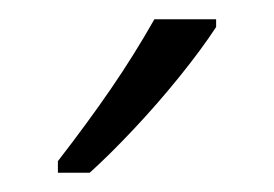

<svg xmlns="http://www.w3.org/2000/svg" viewBox="-20 -785 284 199"><path d="M204 -757Q189 -734 166 -705.5Q143 -677 118 -650.5Q93 -624 73 -606H40V-618Q71 -658 95 -693Q119 -728 140 -765H204Z"/></svg>

Font: Noto Sans Thai ExtCond Light
Style: Regular
Weight: 300
Width: 2
Designer: Monotype Design Team
Foundry: Monotype Imaging Inc.
Version: Version 2.002; ttfautohint (v1.8.4.7-5d5b)